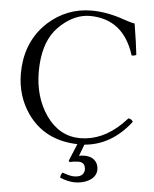

<svg xmlns="http://www.w3.org/2000/svg" viewBox="-58 -706 764 955"><g transform="rotate(5 324.0 -229.0)"><path d="M362.8 96.2Q336.4 96.7 317.9 102.1L312 96.2L347.7 9.8Q184.1 5.4 98.1 -116.7Q37.6 -203.6 37.1 -314.9Q37.1 -460.9 126.5 -556.6Q134.8 -565.4 143.1 -573.2Q236.8 -657.7 359.9 -658.2Q439.5 -658.2 524.4 -627.9Q561 -615.2 579.1 -612.8Q596.2 -507.3 601.1 -458Q590.8 -452.1 578.1 -453.1Q522.9 -629.9 355 -630.9Q282.7 -630.9 215.8 -572.8Q198.2 -557.1 184.1 -540Q125.5 -466.8 125 -334Q125 -206.1 189 -114.3Q254.9 -21.5 357.9 -21Q468.3 -21 561.5 -110.8Q575.7 -125 589.8 -140.1Q604.5 -139.2 612.8 -125Q518.1 -2 382.8 9.3L360.8 66.9Q373.5 64 387.2 64Q436.5 64 453.1 101.1Q458 113.3 458 126Q458 169.9 406.2 190.4Q380.9 200.2 351.1 200.2Q314.9 199.7 276.9 183.1Q277.8 166.5 287.1 157.2Q324.7 171.4 345.2 170.9Q390.1 170.9 395.5 138.2Q396 134.3 396 130.9Q394 97.2 362.8 96.2Z"/></g></svg>

Font: Linux Libertine Display O
Style: Regular
Weight: 400
Designer: Philipp H. Poll
Foundry: Philipp H. Poll
Version: Version 5.0.9